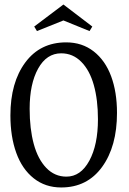

<svg xmlns="http://www.w3.org/2000/svg" viewBox="-20 -807 569 847"><path d="M250 20Q179.7 20 128.7 -20.5Q77.6 -61 51.8 -132.6Q25.9 -204.1 25.9 -297.9Q25.9 -442.9 91.6 -531.5Q157.2 -620.1 272 -620.1Q342.3 -620.1 393.3 -580.3Q444.3 -540.5 470.2 -470.7Q496.1 -400.9 496.1 -309.1Q496.1 -161.1 430.4 -70.6Q364.7 20 250 20ZM110.8 -327.1Q110.8 -238.8 128.9 -171.9Q147 -105 184.1 -66.4Q221.2 -27.8 272.9 -27.8Q335.9 -27.8 374 -97.9Q412.1 -168 412.1 -280.8Q412.1 -366.7 393.8 -431.9Q375.5 -497.1 338.4 -534.4Q301.3 -571.8 250 -571.8Q185.5 -571.8 148.2 -504.4Q110.8 -437 110.8 -327.1ZM130.9 -689.9 259.8 -787.1 387.2 -689.9 375 -669.9 259.8 -716.8 143.1 -669.9Z"/></svg>

Font: Halibut Cnd
Style: Regular
Weight: 400
Width: 3
Designer: Matteo Maggi
Foundry: Collletttivo
Version: Version 3.080 | FøM Fix